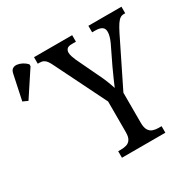

<svg xmlns="http://www.w3.org/2000/svg" viewBox="-170 -885 1046 1046"><g transform="rotate(-30 353.0 -362.5)"><path d="M307 0V-41H324Q344 -41 360 -46Q376 -51 385.5 -66Q395 -81 395 -110V-303L238 -620Q229 -639 221 -650.5Q213 -662 202.5 -667.5Q192 -673 177 -673H166V-714H406V-673H381Q357 -673 349 -663.5Q341 -654 341 -642Q341 -630 346 -615Q351 -600 356 -589L419 -457Q434 -427 445 -399.5Q456 -372 463 -349Q471 -369 484 -397.5Q497 -426 511 -457L565 -569Q574 -588 578.5 -604.5Q583 -621 583 -633Q583 -655 568.5 -664Q554 -673 529 -673H508V-714H716V-673H707Q694 -673 683.5 -666Q673 -659 661.5 -642Q650 -625 635 -595L491 -303V-115Q491 -84 500.5 -68Q510 -52 526 -46.5Q542 -41 561 -41H580V0ZM21 -523 -10 -537 23 -693Q27 -713 38.5 -720Q50 -727 65.5 -725Q81 -723 97 -714.5Q113 -706 125 -693V-681Z"/></g></svg>

Font: Noto Serif Condensed
Style: Regular
Weight: 400
Width: 3
Designer: Monotype Design Team
Foundry: Monotype Imaging Inc.
Version: Version 2.015